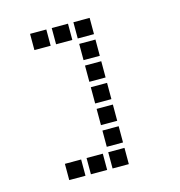

<svg xmlns="http://www.w3.org/2000/svg" viewBox="-102 -779 803 856"><g transform="rotate(-15 300.0 -350.5)"><path d="M114 -688Q113 -688 113 -688Q113 -688 113 -687V-614Q113 -613 113 -613Q113 -613 114 -613H187Q188 -613 188 -613Q188 -613 188 -614V-687Q188 -688 188 -688Q188 -688 187 -688ZM214 -688Q213 -688 213 -688Q213 -688 213 -687V-614Q213 -613 213 -613Q213 -613 214 -613H287Q288 -613 288 -613Q288 -613 288 -614V-687Q288 -688 288 -688Q288 -688 287 -688ZM314 -688Q313 -688 313 -688Q313 -688 313 -687V-614Q313 -613 313 -613Q313 -613 314 -613H387Q388 -613 388 -613Q388 -613 388 -614V-687Q388 -688 388 -688Q388 -688 387 -688ZM314 -588Q313 -588 313 -588Q313 -588 313 -587V-514Q313 -513 313 -513Q313 -513 314 -513H387Q388 -513 388 -513Q388 -513 388 -514V-587Q388 -588 388 -588Q388 -588 387 -588ZM314 -488Q313 -488 313 -488Q313 -488 313 -487V-414Q313 -413 313 -413Q313 -413 314 -413H387Q388 -413 388 -413Q388 -413 388 -414V-487Q388 -488 388 -488Q388 -488 387 -488ZM314 -388Q313 -388 313 -388Q313 -388 313 -387V-314Q313 -313 313 -313Q313 -313 314 -313H387Q388 -313 388 -313Q388 -313 388 -314V-387Q388 -388 388 -388Q388 -388 387 -388ZM314 -288Q313 -288 313 -288Q313 -288 313 -287V-214Q313 -213 313 -213Q313 -213 314 -213H387Q388 -213 388 -213Q388 -213 388 -214V-287Q388 -288 388 -288Q388 -288 387 -288ZM314 -188Q313 -188 313 -188Q313 -188 313 -187V-114Q313 -113 313 -113Q313 -113 314 -113H387Q388 -113 388 -113Q388 -113 388 -114V-187Q388 -188 388 -188Q388 -188 387 -188ZM114 -88Q113 -88 113 -88Q113 -88 113 -87V-14Q113 -13 113 -13Q113 -13 114 -13H187Q188 -13 188 -13Q188 -13 188 -14V-87Q188 -88 188 -88Q188 -88 187 -88ZM214 -88Q213 -88 213 -88Q213 -88 213 -87V-14Q213 -13 213 -13Q213 -13 214 -13H287Q288 -13 288 -13Q288 -13 288 -14V-87Q288 -88 288 -88Q288 -88 287 -88ZM314 -88Q313 -88 313 -88Q313 -88 313 -87V-14Q313 -13 313 -13Q313 -13 314 -13H387Q388 -13 388 -13Q388 -13 388 -14V-87Q388 -88 388 -88Q388 -88 387 -88Z"/></g></svg>

Font: Doto Black
Style: Bold
Weight: 700
Monospace: yes
Version: Version 1.000